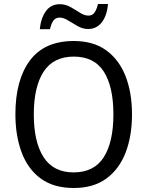

<svg xmlns="http://www.w3.org/2000/svg" viewBox="-20 -930 736 960"><path d="M640 -358Q640 -250 608 -167Q576 -84 511.5 -37Q447 10 349 10Q248 10 183.5 -37.5Q119 -85 88 -168.5Q57 -252 57 -359Q57 -530 129.5 -627.5Q202 -725 349 -725Q447 -725 511.5 -678Q576 -631 608 -548.5Q640 -466 640 -358ZM149 -358Q149 -220 198 -144Q247 -68 348 -68Q450 -68 498.5 -143.5Q547 -219 547 -358Q547 -497 499 -572Q451 -647 349 -647Q247 -647 198 -571.5Q149 -496 149 -358ZM179 -784Q184 -838 209 -873.5Q234 -909 279 -909Q307 -909 332 -895Q357 -881 379.5 -866.5Q402 -852 422 -852Q442 -852 452.5 -867Q463 -882 470 -910H520Q515 -852 489 -818.5Q463 -785 421 -785Q394 -785 369 -799Q344 -813 321 -827.5Q298 -842 278 -842Q258 -842 247 -827Q236 -812 230 -784Z"/></svg>

Font: Noto Sans Gurmukhi UI SemiCondensed
Style: Regular
Weight: 400
Width: 4
Designer: Jelle Bosma - Monotype Design Team
Foundry: Monotype Imaging Inc.
Version: Version 2.004; ttfautohint (v1.8.4.7-5d5b)